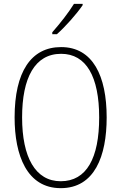

<svg xmlns="http://www.w3.org/2000/svg" viewBox="-20 -969 631 999"><path d="M410 -942V-949H365C335 -901 295 -850 252 -801V-791H276C319 -829 378 -895 410 -942ZM535 -358C535 -574 463 -724 298 -724C141 -724 56 -594 56 -358C56 -161 120 10 296 10C472 10 535 -156 535 -358ZM95 -358C95 -564 161 -689 298 -689C429 -689 496 -570 496 -358C496 -147 431 -26 296 -26C164 -26 95 -151 95 -358Z"/></svg>

Font: Noto Sans Gujarati Condensed ExtraLight
Style: Regular
Weight: 200
Width: 3
Designer: Jelle Bosma - Monotype Design Team, Universal Thirst
Foundry: Monotype Imaging Inc.
Version: Version 2.106